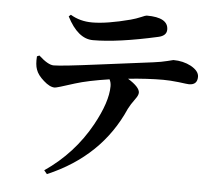

<svg xmlns="http://www.w3.org/2000/svg" viewBox="-56 -833 1112 961"><g transform="rotate(5 500.0 -352.0)"><path d="M264 -740Q312 -711 373 -711Q447 -711 565 -742Q591 -749 617 -760Q637 -769 643 -769Q751 -769 751 -708Q751 -677 710 -668Q510 -623 385 -623Q309 -623 254 -731ZM125 -523Q172 -480 200 -480Q240 -480 423 -504Q669 -536 696 -539Q736 -544 767 -552L795 -559Q844 -559 884 -538Q925 -515 925 -486Q925 -445 883 -445Q876 -445 831 -451Q786 -456 753 -456Q674 -456 577 -446Q637 -409 637 -381Q637 -368 622 -348Q600 -318 589 -296Q481 -49 214 65L199 47Q344 -52 428 -204Q493 -322 493 -401Q493 -420 485 -435Q378 -419 314 -399Q225 -370 215 -370Q190 -370 159 -398Q128 -425 119 -452Q110 -476 113 -518Z"/></g></svg>

Font: Source Han Serif JP
Style: Bold
Weight: 700
Designer: Ryoko NISHIZUKA  (kana & ideographs); Frank Grießhammer (Latin, Greek & Cyrillic); Wenlong ZHANG  (bopomofo); Sandoll Co
Foundry: Adobe Systems Incorporated
Version: Version 1.000;PS 1;hotconv 16.6.53;makeotf.lib2.5.65590